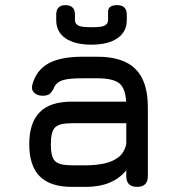

<svg xmlns="http://www.w3.org/2000/svg" viewBox="-20 -728 690 748"><path d="M316 0C316 0 316 0 316 0C384.5 0 436.5 -21.5 472 -64.5C472 -64.5 472 -42 472 -42C472 -42 472 -42 472 -42C472 -14 486 0 514 0C514 0 514 0 514 0C542 0 556 -14 556 -42C556 -42 556 -311 556 -311C556 -311 556 -311 556 -311C556 -377.5 540 -427 508 -459C476 -491 426.5 -507 360 -507C360 -507 302 -507 302 -507C302 -507 302 -507 302 -507C245 -507 200.5 -498.5 169 -481C137 -463.5 116 -435.5 106 -398C106 -398 106 -398 106 -398C102.5 -385 105 -374.5 113 -367C121 -359 132 -355 146 -355C146 -355 146 -355 146 -355C158.5 -355 168 -357.5 174.5 -363C181 -368.5 187 -378 193 -392C193 -392 193 -392 193 -392C199.5 -403.5 211 -412 227.5 -416.5C244 -421 268.5 -423 302 -423C302 -423 360 -423 360 -423C360 -423 360 -423 360 -423C399.5 -423 427.5 -416.5 444 -404C460.5 -391 469.5 -367 471.5 -332C471.5 -332 260 -332 260 -332C260 -332 260 -332 260 -332C203.5 -332 162 -318.5 135 -291C107.5 -263.5 94 -222 94 -166C94 -166 94 -166 94 -166C94 -110 107.5 -68.5 135 -41C162.5 -13.5 204 0 260 0C260 0 316 0 316 0ZM260 -84C227 -84 205 -89.5 194.5 -100.5C183.5 -111 178 -133 178 -166C178 -166 178 -166 178 -166C178 -198.5 183.5 -220.5 194.5 -231.5C205 -242.5 227 -248 260 -248C260 -248 472 -248 472 -248C472 -248 472 -167 472 -167C472 -167 472 -167 472 -167C467 -144.5 457 -127.5 441.5 -115.5C426 -103.5 407 -95.5 385.5 -91C364 -86.5 340.5 -84 316 -84C316 -84 260 -84 260 -84C260 -84 260 -84 260 -84ZM336 -554C380 -554 414 -562.5 438 -579.5C462 -596 474 -619.5 474 -650C474 -650 474 -671 474 -671C474 -671 474 -671 474 -671C474 -695.5 461.5 -708 437 -708C437 -708 437 -708 437 -708C413 -708 401 -699.5 401 -683C401 -683 401 -650 401 -650C401 -650 401 -650 401 -650C401 -640 396.5 -633 388 -628.5C379.5 -624 362 -621.5 336 -622C336 -622 336 -622 336 -622C310.5 -622 293.5 -624 285 -628.5C276.5 -633 272 -640 272 -650C272 -650 272 -671 272 -671C272 -671 272 -671 272 -671C272 -695.5 259.5 -708 235 -708C235 -708 235 -708 235 -708C211 -708 199 -695.5 199 -671C199 -671 199 -650 199 -650C199 -650 199 -650 199 -650C199 -619 211 -595.5 235 -579C259 -562.5 292.5 -554 336 -554C336 -554 336 -554 336 -554Z"/></svg>

Font: Jura-Fortis-Bold
Style: Bold
Weight: 500
Designer: Daniel Johnson, Alexei Vanyashin, Mirko Velimirovic
Foundry: Daniel Johnson
Version: ""